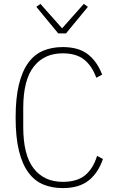

<svg xmlns="http://www.w3.org/2000/svg" viewBox="-20 -951 592 983"><path d="M301 12Q246 12 201.5 -6.5Q157 -25 125.5 -67.5Q94 -110 77 -179Q60 -248 60 -349Q60 -450 77 -519Q94 -588 125.5 -630.5Q157 -673 201.5 -691.5Q246 -710 301 -710Q382 -710 429.5 -673.5Q477 -637 503 -569L473 -553Q451 -614 410.5 -646Q370 -678 301 -678Q206 -678 152.5 -609.5Q99 -541 99 -397V-301Q99 -157 152.5 -88.5Q206 -20 301 -20Q375 -20 416 -54Q457 -88 477 -153L507 -137Q483 -66 434 -27Q385 12 301 12ZM278 -780 166 -916 187 -931 298 -806 409 -931 430 -916 318 -780Z"/></svg>

Font: IBM Plex Sans Condensed ExtraLight
Style: Regular
Weight: 200
Width: 3
Designer: Mike Abbink, Paul van der Laan, Pieter van Rosmalen
Foundry: Bold Monday
Version: Version 1.3